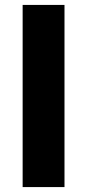

<svg xmlns="http://www.w3.org/2000/svg" viewBox="-20 -760 354 780"><path d="M72 0V-740H242V0Z"/></svg>

Font: Encode Sans SC SemiExpanded
Style: Bold
Weight: 700
Width: 6
Designer: Multiple Designers
Foundry: Impallari Type
Version: Version 3.002